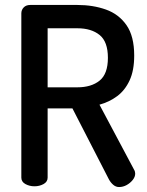

<svg xmlns="http://www.w3.org/2000/svg" viewBox="-20 -751 593 774"><path d="M460 3Q447 3 436.5 -6Q426 -15 419 -28L272 -314H172V-35Q172 -18 155.5 -9Q139 0 119 0Q99 0 82.5 -9Q66 -18 66 -35V-697Q66 -711 75.5 -721Q85 -731 102 -731H292Q355 -731 407 -712.5Q459 -694 490 -649.5Q521 -605 521 -527Q521 -467 502.5 -427Q484 -387 452.5 -363.5Q421 -340 381 -329L521 -66Q523 -63 524 -58.5Q525 -54 525 -51Q525 -38 515 -25.5Q505 -13 490.5 -5Q476 3 460 3ZM172 -399H292Q348 -399 381.5 -426Q415 -453 415 -518Q415 -583 381.5 -610Q348 -637 292 -637H172Z"/></svg>

Font: Dosis SemiBold
Style: Regular
Weight: 600
Designer: EdgarTolentino, PabloImpallari, IginoMarini
Foundry: EdgarTolentino, PabloImpallari, IginoMarini
Version: Version 3.001; ttfautohint (v1.8.2)